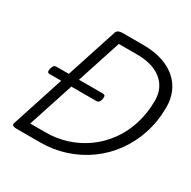

<svg xmlns="http://www.w3.org/2000/svg" viewBox="-215 -1226 1430 1436"><g transform="rotate(30 500.5 -508.5)"><path d="M109 0Q65 0 74 -28L387 -990Q392 -1004 405 -1010.5Q418 -1017 440 -1017H616Q713 -1017 785 -993Q857 -969 905 -926Q953 -883 977 -825.5Q1001 -768 1001 -701Q1001 -578 966 -471Q931 -364 868 -277.5Q805 -191 719 -129Q633 -67 530 -33.5Q427 0 313 0ZM180 -85H313Q407 -85 494.5 -113Q582 -141 656 -194Q730 -247 785.5 -322.5Q841 -398 871.5 -493.5Q902 -589 902 -700Q902 -755 882 -798Q862 -841 824.5 -871Q787 -901 734 -916.5Q681 -932 615 -932H456ZM122 -478Q104 -478 102 -489Q100 -500 103 -513Q106 -527 113 -539Q120 -551 139 -551H537Q556 -551 558 -539Q560 -527 557 -513Q554 -500 547 -489Q540 -478 522 -478Z"/></g></svg>

Font: Playwrite CO
Style: Regular
Weight: 400
Designer: Veronika Burian, José Scaglione
Foundry: TypeTogether
Version: Version 1.000